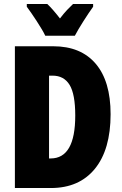

<svg xmlns="http://www.w3.org/2000/svg" viewBox="-20 -947 615 967"><path d="M348 -927Q335 -915 318 -897Q301 -879 282 -854Q244 -903 218 -927H115V-913Q134 -888 165 -840.5Q196 -793 208 -767H357Q372 -796 400 -840Q428 -884 449 -913V-927ZM248 -714H55V0H236Q379 0 458 -97Q537 -194 537 -372Q537 -538 462 -626Q387 -714 248 -714ZM235 -149H227V-566H245Q302 -566 330.5 -519.5Q359 -473 359 -365Q359 -149 235 -149Z"/></svg>

Font: Noto Sans Display Condensed Black
Style: Regular
Weight: 900
Width: 3
Designer: Monotype Design team
Foundry: Monotype Imaging Inc.
Version: 1.000